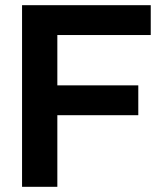

<svg xmlns="http://www.w3.org/2000/svg" viewBox="-20 -720 616 740"><path d="M65 -700H561V-585H201V-391H513V-276H201V0H65Z"/></svg>

Font: Chakra Petch
Style: Bold
Weight: 700
Designer: Katatrad Aksorn Co.,Ltd.
Foundry: Cadson Demak Co.,Ltd.
Version: Version 1.000; ttfautohint (v1.6)